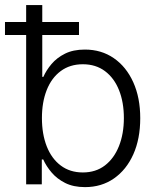

<svg xmlns="http://www.w3.org/2000/svg" viewBox="-27 -748 639 779"><path d="M317.9 11.2Q271 11.2 237.5 -5.6Q204.1 -22.5 182.4 -48.1Q160.6 -73.7 148.4 -101.1H142.6V0H79.1V-727.5H144.5V-436H148.9Q160.6 -462.9 182.1 -488.3Q203.6 -513.7 236.8 -530.3Q270 -546.9 317.4 -546.9Q384.3 -546.9 434.8 -512Q485.4 -477.1 513.7 -414.3Q542 -351.6 542 -268.6Q542 -184.6 513.9 -121.8Q485.8 -59.1 435.3 -23.9Q384.8 11.2 317.9 11.2ZM309.1 -48.3Q361.8 -48.3 398.9 -76.9Q436 -105.5 455.8 -155.5Q475.6 -205.6 475.6 -269Q475.6 -332.5 456.1 -381.8Q436.5 -431.2 399.2 -459.2Q361.8 -487.3 309.1 -487.3Q256.8 -487.3 219.5 -459.7Q182.1 -432.1 162.6 -382.8Q143.1 -333.5 143.1 -269Q143.1 -204.1 162.6 -154.3Q182.1 -104.5 219.5 -76.4Q256.8 -48.3 309.1 -48.3ZM-6.8 -606V-658.7H293.5V-606Z"/></svg>

Font: Inter 18pt Light
Style: Regular
Weight: 300
Designer: Rasmus Andersson
Foundry: rsms
Version: Version 4.001;git-66647c0bb